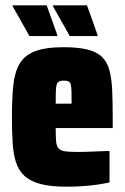

<svg xmlns="http://www.w3.org/2000/svg" viewBox="-20 -696 471 724"><path d="M231 8Q170 8 131.5 -2.5Q93 -13 71 -34Q49 -55 39.5 -86.5Q30 -118 27.5 -160Q25 -202 25 -254Q25 -323 30 -373Q35 -423 53.5 -455Q72 -487 111.5 -502.5Q151 -518 220 -518Q275 -518 310.5 -509Q346 -500 365.5 -480.5Q385 -461 393 -430Q401 -399 403 -355.5Q405 -312 405 -254V-213H190Q190 -182 191.5 -164Q193 -146 200.5 -137Q208 -128 224.5 -125.5Q241 -123 271 -123Q285 -123 302.5 -123.5Q320 -124 343 -125Q366 -126 393 -127V-8Q375 -4 348.5 0Q322 4 291.5 6Q261 8 231 8ZM250 -296V-305Q250 -335 249.5 -352.5Q249 -370 246.5 -378.5Q244 -387 237.5 -389.5Q231 -392 220 -392Q209 -392 202.5 -388.5Q196 -385 193.5 -376Q191 -367 190.5 -349.5Q190 -332 190 -305H257ZM348 -560H243L180 -672V-676H308L348 -564ZM196 -560H91L28 -672V-676H156L196 -564Z"/></svg>

Font: Saira Condensed Black
Style: Regular
Weight: 900
Width: 3
Designer: Hector Gatti with collaboration of the Omnibus-Type team
Foundry: Omnibus-Type
Version: Version 1.101